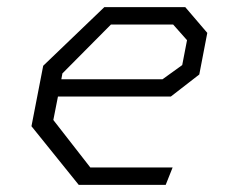

<svg xmlns="http://www.w3.org/2000/svg" viewBox="-20 -520 660 540"><path d="M201.5 0H446L465.5 -49H234L130 -182.5L143 -248.5H460.5L540.5 -310.5L563 -427.5L501 -500H273.5L101.5 -335L68.5 -165ZM152.5 -297 155.5 -313.5 292 -451H467L506 -407L492.5 -337L437 -297Z"/></svg>

Font: Monaspace Krypton ExtraLight
Style: Italic
Weight: 200
Italic angle: -11°
Designer: Riley Cran & the Lettermatic Team
Foundry: Lettermatic
Version: Version 1.101 (Monaspace Krypton)